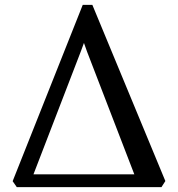

<svg xmlns="http://www.w3.org/2000/svg" viewBox="-20 -769 732 789"><path d="M49 0 32 -24.5 320 -749H359.5L659.5 -25L643.5 0ZM311.5 -556 117.5 -52.5H532L338 -556L325 -592.5Z"/></svg>

Font: Merriweather Text
Style: Regular
Weight: 400
Designer: Eben Sorkin
Foundry: Eben Sorkin
Version: Version 2.100; ttfautohint (v1.7.19-72a1) -l 8 -r 50 -G 200 